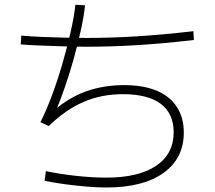

<svg xmlns="http://www.w3.org/2000/svg" viewBox="-20 -817 920 823"><path d="M171.1 -42.2 176.7 -83.3Q241.1 -70 310 -62.8Q378.9 -55.6 435.6 -55.6Q573.3 -55.6 648.9 -106.1Q724.4 -156.7 724.4 -250Q724.4 -330 669.4 -371.7Q614.4 -413.3 506.7 -413.3Q414.4 -413.3 337.8 -380Q261.1 -346.7 188.9 -276.7L153.3 -293.3Q176.7 -338.9 201.1 -403.9Q225.6 -468.9 246.7 -541.1Q267.8 -613.3 282.8 -680Q297.8 -746.7 303.3 -796.7L344.4 -794.4Q340 -748.9 327.2 -690.6Q314.4 -632.2 297.2 -569.4Q280 -506.7 259.4 -447.2Q238.9 -387.8 218.9 -340L211.1 -343.3Q276.7 -400 351.1 -426.1Q425.6 -452.2 511.1 -452.2Q593.3 -452.2 650 -428.9Q706.7 -405.6 737.2 -360Q767.8 -314.4 767.8 -248.9Q767.8 -137.8 680.6 -75.6Q593.3 -13.3 435.6 -13.3Q397.8 -13.3 351.7 -17.2Q305.6 -21.1 259.4 -27.2Q213.3 -33.3 171.1 -42.2ZM68.9 -626.7 71.1 -664.4Q107.8 -661.1 155.6 -658.9Q203.3 -656.7 253.9 -655.6Q304.4 -654.4 351.1 -654.4Q454.4 -654.4 563.9 -661.1Q673.3 -667.8 808.9 -683.3L811.1 -645.6Q675.6 -630 565.6 -623.3Q455.6 -616.7 351.1 -616.7Q304.4 -616.7 253.9 -618.3Q203.3 -620 155 -621.7Q106.7 -623.3 68.9 -626.7Z"/></svg>

Font: Paperlogy 2 ExtraLight
Style: Regular
Weight: 250
Designer: redesigned by Lee Juim, glyphs from Gmarket Sans & Montserrat
Foundry: PT&
Version: Version 1.001